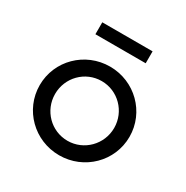

<svg xmlns="http://www.w3.org/2000/svg" viewBox="-138 -688 789 813"><g transform="rotate(30 257.0 -281.5)"><path d="M134 -512.5H379.9V-570.8H134ZM256.9 8.3C378.5 8.3 476.4 -88.2 476.4 -208.3C476.4 -328.5 378.5 -425 256.9 -425C135.4 -425 37.5 -328.5 37.5 -208.3C37.5 -88.2 135.4 8.3 256.9 8.3ZM256.9 -62.5C176.4 -62.5 112.5 -127.8 112.5 -208.3C112.5 -288.9 176.4 -354.2 256.9 -354.2C336.8 -354.2 401.4 -288.9 401.4 -208.3C401.4 -127.8 336.8 -62.5 256.9 -62.5Z"/></g></svg>

Font: Afacad
Style: Regular
Weight: 400
Designer: Kristian Moeller
Foundry: Dicotype
Version: Version 1.000